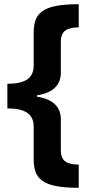

<svg xmlns="http://www.w3.org/2000/svg" viewBox="-20 -734 434 912"><path d="M354 158V48C302 47 269 35 269 -21V-167C269 -228 229 -264 155 -275V-281C229 -292 269 -328 269 -389V-535C269 -591 302 -603 354 -604V-714C183 -714 140 -674 140 -578V-423C140 -360 96 -336 15 -336V-219C96 -219 140 -195 140 -132V22C140 118 183 158 354 158Z"/></svg>

Font: Noto Sans Bassa Vah
Style: Bold
Weight: 700
Designer: Monotype Design Team
Foundry: Monotype Imaging Inc.
Version: Version 2.002